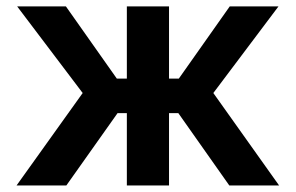

<svg xmlns="http://www.w3.org/2000/svg" viewBox="-20 -565 901 585"><path d="M830.3 0H678.6L523.4 -220.2H495V0H366.5V-220.2H338.1L182.2 0H30.5L231.9 -281.6L32.3 -545.5H180.8L335.9 -325.6H366.5V-545.5H495V-325.6H524.9L680 -545.5H828.5L630 -281.6Z"/></svg>

Font: Linik Sans SemiBold
Style: Regular
Weight: 600
Designer: Fonts by Rasmus Andersson / Changes by Cristiano Sobral with parts from Marc Monis
Foundry: rsms
Version: Version 3.020; ttfautohint (v1.6)